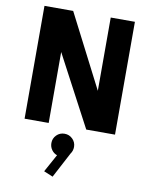

<svg xmlns="http://www.w3.org/2000/svg" viewBox="-106 -777 922 1173"><g transform="rotate(10 355.0 -190.5)"><path d="M484 -700H634V0H455.5L222.5 -440V0H73V-700H251L484 -245.5ZM400.5 117.5Q400.5 142 386.5 161L303 319L246.5 295.5L307 185.5Q286.5 178.5 273.2 160Q260 141.5 260 117.5Q260 89 280.2 68.5Q300.5 48 330 48Q359.5 48 380 68.5Q400.5 89 400.5 117.5Z"/></g></svg>

Font: League Mono
Style: Bold
Weight: 700
Width: 6
Designer: Tyler Finck
Foundry: The League of Moveable Type / Tyler Finck
Version: Version 2.300;RELEASE